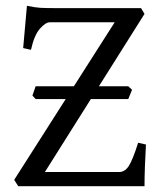

<svg xmlns="http://www.w3.org/2000/svg" viewBox="-20 -643 563 663"><path d="M484 -144Q482 -112 480.5 -70.5Q479 -29 479 0H43L29 -22L376 -566H152Q137 -566 117.5 -543.5Q98 -521 87 -471L60 -477L73 -623Q101 -617 119.5 -616Q138 -615 166 -615H467L479 -595L135 -49H391Q411 -49 424.5 -69.5Q438 -90 457 -150ZM423 -301H103L92 -313Q97 -329 103 -345H423L436 -333Z"/></svg>

Font: ChillKai
Style: Regular
Weight: 400
Designer: ChillType
Foundry: 寒蝉字型
Version: Version 2.000